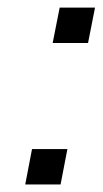

<svg xmlns="http://www.w3.org/2000/svg" viewBox="-20 -489 272 509"><path d="M140.6 0H46.9L64.9 -93.8H158.7ZM213.4 -375H119.6L138.2 -468.8H231.9Z"/></svg>

Font: Lambda
Style: Italic
Weight: 400
Italic angle: -11°
Designer: GGBotNet
Version: 0.22